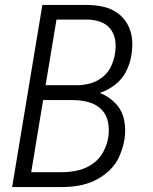

<svg xmlns="http://www.w3.org/2000/svg" viewBox="-20 -755 616 775"><path d="M29 0H230Q263 0 296.5 -5.5Q330 -11 362.5 -26.5Q395 -42 421.5 -67Q448 -92 462 -124.5Q476 -157 482 -190Q489 -231 481 -270.5Q473 -310 446 -338Q419 -366 383 -380Q416 -391 444.5 -413Q473 -435 489 -466.5Q505 -498 510 -531Q516 -564 513 -597Q510 -630 494.5 -657.5Q479 -685 453.5 -703Q428 -721 396 -728Q364 -735 331 -735H151ZM164 -411 208 -676H331Q358 -676 383.5 -667.5Q409 -659 425 -639Q441 -619 445 -592.5Q449 -566 444 -538Q440 -512 428 -486.5Q416 -461 393 -443Q370 -425 343 -418Q316 -411 290 -411ZM229 -60H106L154 -351H275Q306 -351 336.5 -343Q367 -335 388.5 -314Q410 -293 416 -262.5Q422 -232 417 -200Q412 -170 396 -140.5Q380 -111 351.5 -92Q323 -73 291.5 -66.5Q260 -60 229 -60Z"/></svg>

Font: Iosevka Sparkle Light
Style: Italic
Weight: 300
Italic angle: -9°
Designer: Belleve Invis
Foundry: Belleve Invis
Version: Version 4.5.0; ttfautohint (v1.8.3)